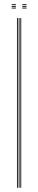

<svg xmlns="http://www.w3.org/2000/svg" viewBox="-20 -885 180 905"><path d="M76 0V-800H80V0ZM60 0V-800H64V0ZM68 0V-800H72V0ZM85 -861V-865H105V-861ZM35 -845V-849H55V-845ZM35 -853V-857H55V-853ZM35 -861V-865H55V-861ZM85 -845V-849H105V-845ZM85 -853V-857H105V-853Z"/></svg>

Font: Big Shoulders Inline Display SC Thin
Style: Regular
Weight: 100
Designer: Patric King
Foundry: XO Type Co
Version: Version 2.002